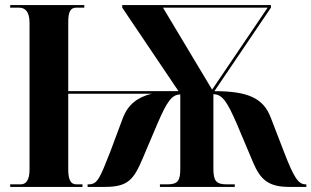

<svg xmlns="http://www.w3.org/2000/svg" viewBox="-20 -734 1223 754"><path d="M20 0H304V-10H280C257 -10 248 -29 248 -69V-366H576C519 -352 483 -323 463 -272L413 -138C372 -34 363 -10 328 -10H324V0H392C483 0 505 -29 540 -111L599 -250C635 -333 654 -363 688 -363V-73C688 -24 679 -10 636 -10H608V0H902V-10H871C828 -10 818 -24 818 -73V-364C854 -364 873 -332 909 -250L974 -96C1002 -30 1033 0 1115 0H1183V-10H1181C1152 -10 1135 -34 1095 -138L1043 -273C1014 -348 955 -376 822 -376L1044 -704V-714H460V-704L681 -376H248V-647C248 -689 257 -704 280 -704H311V-714H20V-704H54C79 -704 96 -689 96 -643V-69C96 -29 84 -10 61 -10H20ZM813 -382 620 -704H1031Z"/></svg>

Font: Noto Serif Display ExtraCondensed ExtraBold
Style: Regular
Weight: 800
Width: 2
Designer: Monotype Design Team
Foundry: Monotype Imaging Inc.
Version: Version 2.009